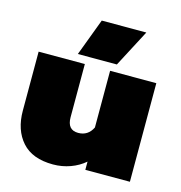

<svg xmlns="http://www.w3.org/2000/svg" viewBox="-106 -793 850 903"><g transform="rotate(15 319.0 -341.5)"><path d="M279 -698H496L401 -517H211ZM30 -193V-480H255V-221Q255 -159 308 -159Q356 -159 378 -204V-480H603V0H386V-40Q356 -14 316 0.5Q276 15 232 15Q131 15 80.5 -42Q30 -99 30 -193Z"/></g></svg>

Font: Prompt Black
Style: Regular
Weight: 900
Designer: Katatrad Team
Foundry: CadsonDemak
Version: Version 1.001